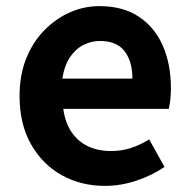

<svg xmlns="http://www.w3.org/2000/svg" viewBox="-20 -594 621 628"><path d="M323 14Q245 14 182 -21Q119 -56 81.5 -122Q44 -188 44 -280Q44 -348 65.5 -402Q87 -456 124.5 -494.5Q162 -533 208.5 -553.5Q255 -574 305 -574Q382 -574 434 -539.5Q486 -505 512.5 -444.5Q539 -384 539 -306Q539 -286 537 -267.5Q535 -249 532 -238H187Q193 -193 214 -162Q235 -131 268 -115.5Q301 -100 343 -100Q377 -100 407 -109.5Q437 -119 468 -138L518 -48Q477 -20 426 -3Q375 14 323 14ZM184 -337H413Q413 -393 387.5 -426.5Q362 -460 307 -460Q278 -460 252 -446.5Q226 -433 208 -405.5Q190 -378 184 -337Z"/></svg>

Font: Noto Sans TC Thin
Style: Bold
Weight: 700
Version: Version 2.004-H2;hotconv 1.0.118;makeotfexe 2.5.65603